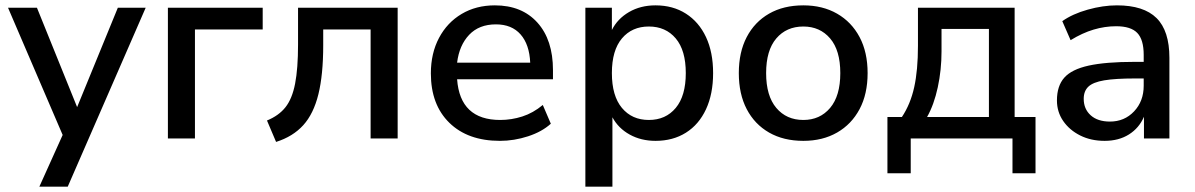

<svg xmlns="http://www.w3.org/2000/svg" viewBox="-20 -517 4461 717"><path d="M127 180 214 -13 10 -488H118L268 -117L420 -488H524L233 180Z M607 0V-488H961V-407H708V0Z M1011 13 977 -67Q1021 -85 1046 -116.5Q1071 -148 1082 -204.5Q1093 -261 1093 -351V-488H1465V0H1364V-407H1187V-348Q1187 -238 1169 -165Q1151 -92 1112.5 -49.5Q1074 -7 1011 13Z M1847 9Q1727 9 1658 -58.5Q1589 -126 1589 -243Q1589 -318 1619.5 -375.5Q1650 -433 1704 -465Q1758 -497 1828 -497Q1929 -497 1987 -432.5Q2045 -368 2045 -255V-221H1687Q1698 -69 1848 -69Q1890 -69 1930.5 -82Q1971 -95 2007 -125L2037 -55Q2004 -25 1952 -8Q1900 9 1847 9ZM1832 -426Q1769 -426 1732 -387Q1695 -348 1687 -283H1960Q1957 -351 1924 -388.5Q1891 -426 1832 -426Z M2166 180V-488H2265V-405Q2286 -447 2329 -472Q2372 -497 2428 -497Q2493 -497 2541.5 -466Q2590 -435 2616.5 -378.5Q2643 -322 2643 -244Q2643 -166 2616.5 -109Q2590 -52 2541.5 -21.5Q2493 9 2428 9Q2374 9 2331.5 -14.5Q2289 -38 2267 -79V180ZM2403 -69Q2466 -69 2503.5 -114Q2541 -159 2541 -244Q2541 -329 2503.5 -373.5Q2466 -418 2403 -418Q2340 -418 2302.5 -373.5Q2265 -329 2265 -244Q2265 -159 2302.5 -114Q2340 -69 2403 -69Z M2980 9Q2906 9 2852 -22Q2798 -53 2768.5 -109.5Q2739 -166 2739 -244Q2739 -322 2768.5 -378.5Q2798 -435 2852 -466Q2906 -497 2980 -497Q3052 -497 3106 -466Q3160 -435 3190 -378.5Q3220 -322 3220 -244Q3220 -166 3190 -109.5Q3160 -53 3106 -22Q3052 9 2980 9ZM2980 -69Q3042 -69 3080 -114Q3118 -159 3118 -244Q3118 -329 3080 -373.5Q3042 -418 2980 -418Q2917 -418 2879 -373.5Q2841 -329 2841 -244Q2841 -159 2879 -114Q2917 -69 2980 -69Z M3294 130V-80H3348Q3380 -128 3394 -191.5Q3408 -255 3408 -346V-488H3769V-80H3847V130H3761V0H3381V130ZM3442 -80H3673V-409H3496V-325Q3496 -256 3482 -191Q3468 -126 3442 -80Z M4105 9Q4054 9 4014 -11Q3974 -31 3950.5 -65Q3927 -99 3927 -142Q3927 -196 3954.5 -227Q3982 -258 4045.5 -272Q4109 -286 4217 -286H4251V-312Q4251 -369 4227 -394Q4203 -419 4148 -419Q4106 -419 4064 -406.5Q4022 -394 3978 -367L3947 -438Q3985 -465 4042 -481Q4099 -497 4151 -497Q4251 -497 4299 -449.5Q4347 -402 4347 -301V0H4252V-81Q4234 -39 4196 -15Q4158 9 4105 9ZM4125 -63Q4179 -63 4215 -101Q4251 -139 4251 -197V-224H4218Q4145 -224 4103.5 -217Q4062 -210 4044.5 -193.5Q4027 -177 4027 -148Q4027 -110 4053 -86.5Q4079 -63 4125 -63Z"/></svg>

Font: Nunito Sans SemiBold
Style: Regular
Weight: 600
Designer: Vernon Adams
Foundry: Vernon Adams
Version: Version 3.101; ttfautohint (v1.8.4.7-5d5b);gftools[0.9.27]